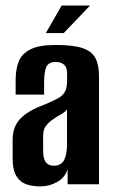

<svg xmlns="http://www.w3.org/2000/svg" viewBox="-20 -668 410 696"><path d="M125.7 7.7Q99.9 7.7 77.3 0.7Q54.6 -6.4 40.2 -28.5Q25.8 -50.6 25.8 -95V-161.4Q25.8 -208.3 53.3 -237.4Q80.9 -266.5 140.1 -288.4Q171.4 -301.3 189.4 -311.2Q207.4 -321 215.3 -335.3Q223.2 -349.5 223.2 -375.2V-402.4Q223.2 -417.7 217.9 -426.4Q212.5 -435.1 203.3 -439.2Q194.1 -443.4 182 -443.4Q156.4 -443.4 148.1 -425.6Q139.9 -407.9 139.9 -367.1V-325.1H36.7V-378Q36.7 -415 47.2 -443.5Q57.8 -472 89.1 -488.5Q120.4 -505 182 -505Q245.2 -505 278.9 -493.7Q312.6 -482.5 325.8 -457.6Q338.9 -432.7 338.9 -391.4V0H225.2L224.9 -54.7Q216.7 -25.6 188.2 -9Q159.6 7.7 125.7 7.7ZM174.7 -67.2Q201.6 -67.2 212.2 -87.5Q222.9 -107.7 222.9 -145.4V-271.9Q217 -262.5 202.9 -254.7Q188.7 -246.9 175.5 -237.7Q156.4 -225 146.4 -211.6Q136.4 -198.2 136.4 -174.1V-123Q136.4 -101.5 141.3 -89.2Q146.3 -76.9 155.1 -72.1Q163.8 -67.2 174.7 -67.2ZM146.2 -548.1 203.5 -648H306.5L211 -548.1Z"/></svg>

Font: Alumni Sans SC Thin
Style: Regular
Weight: 100
Designer: Robert E. Leuschke
Foundry: Robert E. Leuschke
Version: Version 1.018